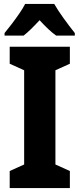

<svg xmlns="http://www.w3.org/2000/svg" viewBox="-20 -950 401 970"><path d="M333 0H29V-86L102 -119V-595L29 -628V-714H333V-628L260 -595V-119L333 -86ZM254 -930Q273 -897 301.5 -857.5Q330 -818 358 -783V-770H264Q244 -784 223.5 -803.5Q203 -823 180 -848Q157 -823 136.5 -803Q116 -783 99 -770H3V-783Q19 -802 39.5 -829Q60 -856 78.5 -883Q97 -910 107 -930Z"/></svg>

Font: Noto Sans Armenian Condensed ExtraBold
Style: Regular
Weight: 800
Width: 3
Designer: Monotype Design Team
Foundry: Monotype Imaging Inc.
Version: Version 2.008; ttfautohint (v1.8.4.7-5d5b)